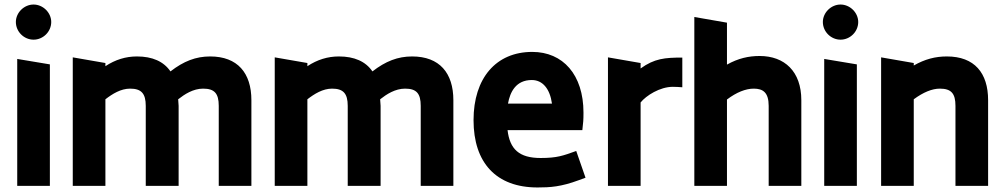

<svg xmlns="http://www.w3.org/2000/svg" viewBox="-20 -820 4424 847"><path d="M56 0H200V-536L56 -560ZM50 -723C50 -680 86 -645 128 -645C170 -645 206 -680 206 -723C206 -764 170 -800 128 -800C86 -800 50 -764 50 -723Z M945 -353V0H1089V-378C1089 -498 1028 -571 907 -571C844 -571 790 -550 732 -505C702 -549 652 -571 584 -571C535 -571 489 -557 445 -528V-542L301 -567V0H445V-382C476 -406 513 -429 554 -429C603 -429 623 -408 623 -353V0H768V-353L766 -382C794 -404 832 -429 876 -429C926 -429 945 -408 945 -353Z M1836 -353V0H1980V-378C1980 -498 1919 -571 1798 -571C1735 -571 1681 -550 1623 -505C1593 -549 1543 -571 1475 -571C1426 -571 1380 -557 1336 -528V-542L1192 -567V0H1336V-382C1367 -406 1404 -429 1445 -429C1494 -429 1514 -408 1514 -353V0H1659V-353L1657 -382C1685 -404 1723 -429 1767 -429C1817 -429 1836 -408 1836 -353Z M2351 7C2407 7 2455 4 2533 -25L2563 -36L2522 -154C2464 -133 2437 -123 2365 -123C2270 -123 2229 -162 2219 -246H2549C2553 -281 2554 -290 2554 -323C2554 -491 2463 -591 2328 -591C2168 -591 2069 -475 2069 -290C2069 -102 2169 7 2351 7ZM2221 -363C2230 -414 2256 -467 2326 -467C2374 -467 2406 -428 2415 -363Z M2662 0H2806V-368C2830 -398 2891 -437 2948 -437C2975 -437 2964 -436 2990 -435V-566C2913 -566 2867 -562 2806 -518V-542L2662 -567Z M3371 -353V0H3515V-378C3515 -505 3441 -573 3331 -573C3283 -573 3237 -563 3187 -535V-720L3043 -745V0H3187V-381C3229 -413 3270 -429 3305 -429C3345 -429 3371 -413 3371 -353Z M3616 0H3760V-536L3616 -560ZM3610 -723C3610 -680 3646 -645 3688 -645C3730 -645 3766 -680 3766 -723C3766 -764 3730 -800 3688 -800C3646 -800 3610 -764 3610 -723Z M4195 -353V0H4339V-378C4339 -498 4279 -571 4157 -571C4106 -571 4060 -559 4011 -531V-542L3867 -567V0H4011V-382C4053 -413 4092 -429 4126 -429C4176 -429 4195 -408 4195 -353Z"/></svg>

Font: All Genders v4
Style: Bold
Weight: 700
Designer: Rassam Alawdi
Foundry: Rassam Art
Version: Version 3.100;FEAKit 1.0